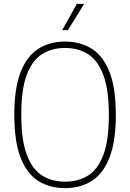

<svg xmlns="http://www.w3.org/2000/svg" viewBox="-20 -964 673 993"><path d="M316.5 9Q237 9 178 -28.2Q119 -65.5 86.5 -148.8Q54 -232 54 -370Q54 -508 86.8 -591.2Q119.5 -674.5 178.5 -711.8Q237.5 -749 316.5 -749Q396 -749 455 -711.8Q514 -674.5 546.5 -591.2Q579 -508 579 -370Q579 -232 546.2 -148.8Q513.5 -65.5 454.5 -28.2Q395.5 9 316.5 9ZM316.5 -24.5Q384.5 -24.5 435.2 -56Q486 -87.5 514.5 -162.8Q543 -238 543 -368Q543 -500.5 514.5 -576.2Q486 -652 435.2 -684Q384.5 -716 316.5 -716Q248.5 -716 197.8 -684.2Q147 -652.5 118.5 -577.5Q90 -502.5 90 -372Q90 -239.5 118.5 -163.8Q147 -88 197.8 -56.2Q248.5 -24.5 316.5 -24.5ZM301.5 -808 377.5 -944H415L331.5 -808Z"/></svg>

Font: Encode Sans SmCnd Th
Style: Regular
Weight: 100
Width: 4
Designer: Multiple Designers
Foundry: Impallari Type
Version: Version 3.002; ttfautohint (v1.8.3) -l 8 -r 50 -G 200 -x 14 